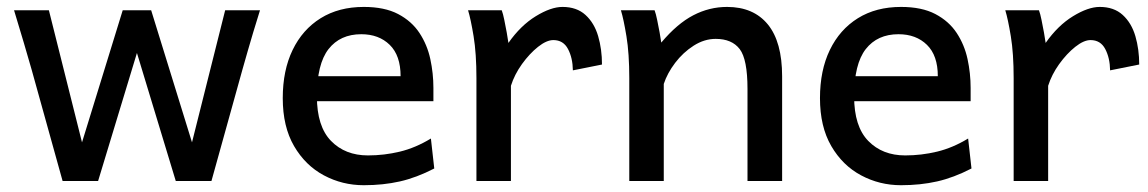

<svg xmlns="http://www.w3.org/2000/svg" viewBox="-20 -528 3348 560"><path d="M337.9 -498H420.9L540 -112.8L636.7 -498H738.3Q726.6 -460.9 718.3 -432.9Q710 -404.8 702.6 -379.4Q695.3 -354 687 -324.7L596.7 0H492.7L379.4 -373.5L266.1 0H162.6L72.3 -324.7Q61 -363.8 49.6 -402.8Q38.1 -441.9 21 -498H122.6L219.2 -112.8Z M1244.1 -232.9H877.9V-305.7H1148.4Q1148.4 -366.2 1116.7 -397.2Q1085 -428.2 1033.7 -428.2Q972.2 -428.2 938.2 -384.8Q904.3 -341.3 904.3 -246.6Q904.3 -159.2 945.6 -116.9Q986.8 -74.7 1053.2 -74.7Q1100.6 -74.7 1146.2 -85.7Q1191.9 -96.7 1236.8 -124L1246.6 -36.6Q1194.8 -9.8 1146.2 1.2Q1097.7 12.2 1041 12.2Q978.5 12.2 924.6 -16.6Q870.6 -45.4 837.6 -102.1Q804.7 -158.7 804.7 -241.7Q804.7 -322.8 833.5 -382.3Q862.3 -441.9 915.3 -474.9Q968.3 -507.8 1041 -507.8Q1101.6 -507.8 1141.1 -487.1Q1180.7 -466.3 1203.4 -431.9Q1226.1 -397.5 1235.1 -355.7Q1244.1 -314 1244.1 -271.5Q1244.1 -265.1 1244.1 -252.4Q1244.1 -239.7 1244.1 -232.9Z M1470.2 0H1369.6V-300.3Q1369.6 -372.1 1361.3 -422.4Q1353 -472.7 1345.2 -498H1443.4Q1447.3 -487.8 1450.9 -469.7Q1454.6 -451.7 1458 -433.1Q1461.4 -414.6 1462.9 -402.8Q1498.5 -453.6 1542.7 -480.7Q1586.9 -507.8 1620.6 -507.8Q1662.1 -507.8 1687.7 -484.4Q1713.4 -460.9 1724.6 -422.6Q1735.8 -384.3 1735.8 -339.8L1650.9 -322.8Q1650.4 -358.9 1636.7 -385Q1623 -411.1 1593.8 -411.1Q1574.2 -411.1 1549.3 -391.4Q1524.4 -371.6 1502.4 -341.1Q1480.5 -310.5 1470.2 -277.8Z M2261.2 0H2160.2Q2160.2 -10.7 2160.2 -44.9Q2160.2 -79.1 2160.2 -122.3Q2160.2 -165.5 2160.2 -205.6Q2160.2 -245.6 2160.2 -268.6Q2160.2 -355 2137.5 -384.8Q2114.7 -414.6 2067.4 -414.6Q2034.2 -414.6 2003.2 -394.8Q1972.2 -375 1949.2 -344.7Q1926.3 -314.5 1916 -283.2V0H1815.4Q1815.4 -11.2 1815.4 -46.6Q1815.4 -82 1815.4 -128.7Q1815.4 -175.3 1815.4 -221.7Q1815.4 -268.1 1815.4 -300.3Q1815.4 -372.1 1807.1 -422.4Q1798.8 -472.7 1791 -498H1889.2Q1893.1 -487.8 1896.7 -470Q1900.4 -452.1 1903.8 -433.8Q1907.2 -415.5 1908.7 -403.8Q1955.1 -459 2002 -483.4Q2048.8 -507.8 2100.6 -507.8Q2177.7 -507.8 2219.5 -456.8Q2261.2 -405.8 2261.2 -305.2Q2261.2 -283.2 2261.2 -248.8Q2261.2 -214.4 2261.2 -175.3Q2261.2 -136.2 2261.2 -99.9Q2261.2 -63.5 2261.2 -36.6Q2261.2 -9.8 2261.2 0Z M2811 -232.9H2444.8V-305.7H2715.3Q2715.3 -366.2 2683.6 -397.2Q2651.9 -428.2 2600.6 -428.2Q2539.1 -428.2 2505.1 -384.8Q2471.2 -341.3 2471.2 -246.6Q2471.2 -159.2 2512.5 -116.9Q2553.7 -74.7 2620.1 -74.7Q2667.5 -74.7 2713.1 -85.7Q2758.8 -96.7 2803.7 -124L2813.5 -36.6Q2761.7 -9.8 2713.1 1.2Q2664.6 12.2 2607.9 12.2Q2545.4 12.2 2491.5 -16.6Q2437.5 -45.4 2404.5 -102.1Q2371.6 -158.7 2371.6 -241.7Q2371.6 -322.8 2400.4 -382.3Q2429.2 -441.9 2482.2 -474.9Q2535.2 -507.8 2607.9 -507.8Q2668.5 -507.8 2708 -487.1Q2747.6 -466.3 2770.3 -431.9Q2793 -397.5 2802 -355.7Q2811 -314 2811 -271.5Q2811 -265.1 2811 -252.4Q2811 -239.7 2811 -232.9Z M3037.1 0H2936.5V-300.3Q2936.5 -372.1 2928.2 -422.4Q2919.9 -472.7 2912.1 -498H3010.3Q3014.2 -487.8 3017.8 -469.7Q3021.5 -451.7 3024.9 -433.1Q3028.3 -414.6 3029.8 -402.8Q3065.4 -453.6 3109.6 -480.7Q3153.8 -507.8 3187.5 -507.8Q3229 -507.8 3254.6 -484.4Q3280.3 -460.9 3291.5 -422.6Q3302.7 -384.3 3302.7 -339.8L3217.8 -322.8Q3217.3 -358.9 3203.6 -385Q3189.9 -411.1 3160.6 -411.1Q3141.1 -411.1 3116.2 -391.4Q3091.3 -371.6 3069.3 -341.1Q3047.4 -310.5 3037.1 -277.8Z"/></svg>

Font: Kanchenjunga Medium
Style: Regular
Weight: 500
Version: Version 2.001